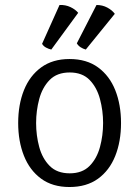

<svg xmlns="http://www.w3.org/2000/svg" viewBox="-20 -739 559 771"><path d="M466 -245Q466 -171 442.8 -112.8Q419.5 -54.5 373.5 -21.2Q327.5 12 259 12Q190.5 12 144.8 -21.8Q99 -55.5 76 -113.8Q53 -172 53 -245Q53 -319 76.2 -377Q99.5 -435 145.5 -468.5Q191.5 -502 259 -502Q328 -502 374 -468.2Q420 -434.5 443 -376.5Q466 -318.5 466 -245ZM125 -245Q125 -195 137.5 -148.8Q150 -102.5 179.5 -72.8Q209 -43 260 -43Q310.5 -43 339.8 -72.8Q369 -102.5 381.5 -148.8Q394 -195 394 -245Q394 -294.5 381.5 -341.2Q369 -388 339.8 -418Q310.5 -448 260 -448Q209 -448 179.5 -418Q150 -388 137.5 -341.2Q125 -294.5 125 -245ZM367.5 -719Q391.5 -719 411 -708.5Q430.5 -698 441 -683.5L324.5 -540Q313.5 -543 303.8 -549.2Q294 -555.5 288.5 -565ZM219 -719Q243 -720 263 -710.5Q283 -701 294 -687.5L186 -540Q175 -542.5 164.8 -548Q154.5 -553.5 149 -563Z"/></svg>

Font: Signika Negative Light Light
Style: Regular
Weight: 300
Version: Version 2.001